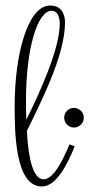

<svg xmlns="http://www.w3.org/2000/svg" viewBox="-20 -696 363 694"><path d="M231 -174C199 -96 168 -48 137 -48C102 -48 83 -115 77 -222C122 -316 215 -492 215 -615C215 -648 200 -676 161 -676C79 -676 33 -494 33 -316C33 -220 34 -22 131 -22C181 -22 220 -93 250 -167ZM74 -334C74 -522 116 -657 166 -657C191 -657 196 -629 196 -610C196 -520 124 -361 75 -263C74 -285 74 -309 74 -334ZM283 -271C283 -290 267 -306 247 -306C228 -306 212 -290 212 -271C212 -251 228 -235 247 -235C267 -235 283 -251 283 -271Z"/></svg>

Font: Clicker Script
Style: Regular
Weight: 400
Designer: Astigmatic (AOETI)
Foundry: Astigmatic (AOETI)
Version: Version 1.000